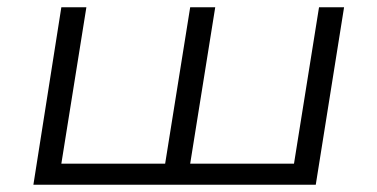

<svg xmlns="http://www.w3.org/2000/svg" viewBox="-20 -509 1039 529"><path d="M72 0 149 -489H218L149 -58H435L504 -489H573L504 -58H790L859 -489H928L850 0Z"/></svg>

Font: Nunito Sans 10pt Expanded Light
Style: Italic
Weight: 300
Width: 7
Italic angle: -9°
Designer: Vernon Adams
Foundry: Vernon Adams
Version: Version 3.101;gftools[0.9.27]